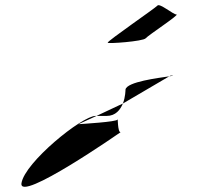

<svg xmlns="http://www.w3.org/2000/svg" viewBox="-20 -800 841 742"><path d="M63 -92C51 -14 446 -289 446 -289C434 -289 436 -348 434 -338C433 -329 295 -321 283 -320L353 -352H349C297 -352 75 -172 63 -92ZM353 -352H392C427 -352 445 -376 455 -400ZM396 -635C395 -630 533 -640 543 -652C553 -664 675 -744 662 -744C649 -744 596 -790 588 -778C579 -768 397 -643 396 -635ZM455 -400 634 -505C594 -499 470 -484 465 -454C465 -453 465 -426 455 -400ZM634 -505C649 -507 656 -508 640 -508Z"/></svg>

Font: Ampere
Style: SuExtIta
Weight: 400
Version: Version 1